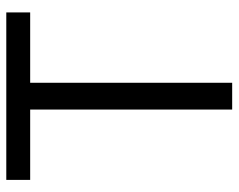

<svg xmlns="http://www.w3.org/2000/svg" viewBox="-92 -648 740 595"><g transform="rotate(-90 277.5 -350.0)"><path d="M537 -626H319V0H236V-626H18V-700H537Z"/></g></svg>

Font: PTSans
Style: Regular
Weight: 400
Designer: A.Korolkova, O.Umpeleva, V.Yefimov
Foundry: ParaType Ltd
Version: Version 2.003W OFL